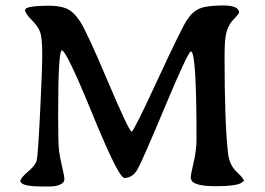

<svg xmlns="http://www.w3.org/2000/svg" viewBox="-20 -693 974 706"><path d="M464.4 -209Q471.2 -209 559.1 -398.7Q647 -588.4 667.5 -619.6Q688 -650.9 714.8 -661.9Q741.7 -672.9 800.5 -672.9Q859.4 -672.9 859.4 -645.5L847.7 -630.9L832.5 -614.7Q817.9 -595.7 811.8 -570.6Q805.7 -545.4 805.7 -487.8Q805.7 -242.7 818.4 -130.4Q823.2 -86.4 850.1 -61.3Q877 -36.1 877 -27.8L864.7 -19Q841.3 -8.3 772.5 -8.3Q703.6 -8.3 686 -26.4L681.2 -37.1Q681.2 -51.3 691.9 -95.5Q702.6 -139.6 702.6 -183.6Q702.6 -503.9 682.1 -503.9Q671.9 -503.9 588.9 -305.7Q505.9 -107.4 487.1 -73Q468.3 -38.6 437.5 -38.6Q416 -38.6 320.1 -273.2Q224.1 -507.8 207.5 -507.8Q193.8 -507.8 193.8 -268.1Q193.8 -161.6 197.3 -137.2Q200.7 -112.8 208.7 -78.6Q216.8 -44.4 216.8 -33.2Q216.8 -22 201.7 -14.6Q186.5 -7.3 162.6 -7.3H135.7Q55.2 -7.3 55.2 -27.8Q55.2 -38.1 82.8 -61.8Q110.4 -85.4 115 -102.8Q119.6 -120.1 127.4 -278.6Q135.3 -437 135.3 -493.7Q135.3 -550.3 128.4 -572.5Q121.6 -594.7 96.9 -619.1Q72.3 -643.6 72.3 -656.2Q72.3 -671.9 162.6 -671.9Q197.3 -671.9 222.7 -662.4Q248 -652.8 272.7 -616.9Q297.4 -581.1 376 -395Q454.6 -209 464.4 -209Z"/></svg>

Font: Averia Serif Libre
Style: Regular
Weight: 400
Version: Version 1.002